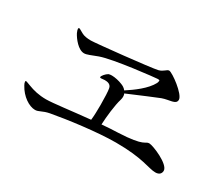

<svg xmlns="http://www.w3.org/2000/svg" viewBox="-95 -874 1190 1021"><g transform="rotate(30 500.0 -364.0)"><path d="M799 -245C772 -245 789 -218 627 -211C595 -210 562 -208 528 -205C530 -252 538 -328 551 -370C553 -377 554 -384 554 -389C554 -396 553 -403 550 -408C629 -442 709 -475 734 -485C775 -500 819 -493 819 -524C819 -558 716 -633 697 -633C683 -633 674 -613 645 -606C607 -597 284 -563 256 -563C234 -563 213 -566 199 -574C183 -582 175 -589 170 -589C167 -589 165 -586 165 -584C165 -579 167 -571 172 -560C186 -533 222 -486 258 -486C275 -486 297 -497 335 -511C410 -538 657 -564 665 -564C676 -564 678 -563 678 -559C678 -555 676 -549 674 -544C649 -496 587 -451 542 -422C534 -433 522 -440 511 -444C492 -452 465 -458 446 -458C438 -458 431 -457 426 -455C412 -447 396 -428 396 -420C396 -417 399 -416 403 -416C408 -416 419 -418 426 -418C443 -418 463 -414 467 -392C470 -378 472 -336 472 -292C472 -259 471 -225 468 -199C355 -188 247 -173 206 -173C161 -173 126 -182 95 -194C78 -200 70 -204 65 -204C63 -204 62 -202 62 -199C62 -194 65 -185 69 -179C97 -127 146 -95 183 -95C205 -95 219 -111 261 -119C353 -136 528 -160 643 -160C811 -160 860 -127 903 -127C929 -127 938 -142 938 -157C938 -197 822 -245 799 -245Z"/></g></svg>

Font: Shippori Mincho OTF Medium
Style: Regular
Weight: 500
Designer: FONTDASU
Foundry: FONTDASU / Google Inc. / but / Adobe
Version: Version 3.300;hotconv 1.0.109;makeotfexe 2.5.65596